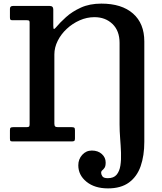

<svg xmlns="http://www.w3.org/2000/svg" viewBox="-20 -783 896 1063"><path d="M128.5 -671H49.5Q40 -671 37.5 -674.2Q35 -677.5 35 -687.5V-734Q35 -750 51.5 -750H255.5Q275 -750 275 -730.5V-642Q275 -622.5 278.8 -622.5Q282.5 -622.5 289.5 -631Q311.5 -657.5 345.5 -688.2Q379.5 -719 428 -741Q476.5 -763 541 -763Q654 -763 716.5 -708Q779 -653 779 -553.5V2Q779 78.5 758.8 136.8Q738.5 195 694 227.5Q649.5 260 578 260Q504 260 458.8 223.2Q413.5 186.5 413.5 132Q413.5 98.5 435 74.5Q456.5 50.5 488.5 50.5Q522.5 50.5 543.8 69.8Q565 89 565 116.5Q565 137 558.8 146Q552.5 155 546.2 160Q540 165 540 174Q540 182.5 546.8 193Q553.5 203.5 577 203.5Q609.5 203.5 625.5 184.5Q641.5 165.5 646.5 133.8Q651.5 102 650 63Q648.5 24 645.2 -16.8Q642 -57.5 642 -94V-545.5Q642 -612.5 602.8 -650.2Q563.5 -688 503 -688Q461 -688 421.2 -670.5Q381.5 -653 349.8 -623.5Q318 -594 299.5 -557Q281 -520 281 -481.5V-99Q281 -87.5 285.2 -83.2Q289.5 -79 301 -79H376.5Q387.5 -79 391.2 -76Q395 -73 395 -61.5V-16Q395 -6 391.2 -3Q387.5 0 377.5 0H49.5Q39.5 0 37.2 -3.5Q35 -7 35 -17.5V-61.5Q35 -73 38.8 -76Q42.5 -79 53.5 -79H124.5Q136 -79 140 -81.5Q144 -84 144 -95V-658Q144 -666.5 140.8 -668.8Q137.5 -671 128.5 -671Z"/></svg>

Font: Besley SemiBold
Style: Regular
Weight: 600
Designer: Owen Earl
Foundry: indestructible type*
Version: Version 2.001; ttfautohint (v1.8.3)